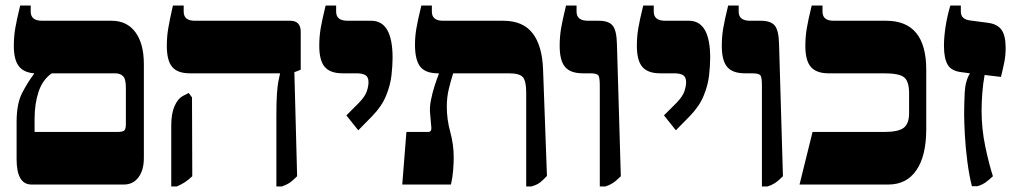

<svg xmlns="http://www.w3.org/2000/svg" viewBox="-20 -667 3671 694"><path d="M94 0Q40 0 40 -92V-226Q40 -293 60.5 -332Q81 -371 103 -400V-402Q65 -405 47.5 -428.5Q30 -452 30 -501Q30 -534 35 -564Q40 -594 53 -647H91V-625Q91 -592 132 -592H383Q439 -592 469.5 -550.5Q500 -509 500 -435V-96Q500 -52 480.5 -26Q461 0 428 0ZM105 -190H402Q425 -190 430 -196Q435 -202 435 -219V-350Q435 -382 424.5 -392Q414 -402 396 -402H167Q134 -379 119.5 -335.5Q105 -292 105 -237Z M979 7V-249Q979 -299 981 -327.5Q983 -356 986 -372Q989 -388 992 -400V-402H666Q622 -402 602.5 -425Q583 -448 583 -501Q583 -534 588 -564Q593 -594 605 -647H644V-625Q644 -592 684 -592H1029Q1067 -592 1067 -552V-415L1044 -406L1054 -30Q1039 -15 1028.5 -7.5Q1018 0 999 7ZM599 7V-213Q599 -256 610.5 -282.5Q622 -309 639 -319L662 -331L674 -315L675 -30Q660 -16 648.5 -8.5Q637 -1 619 7Z M1275 -196 1232 -250 1278 -296Q1300 -319 1306 -337.5Q1312 -356 1312 -370Q1312 -388 1301.5 -395Q1291 -402 1268 -402H1218Q1174 -402 1154 -425Q1134 -448 1134 -501Q1134 -534 1139 -564Q1144 -594 1157 -647H1195V-625Q1195 -592 1236 -592H1322Q1399 -592 1399 -458Q1399 -430 1395 -394.5Q1391 -359 1375.5 -321Q1360 -283 1326 -248Z M1434 0 1449 -190H1527Q1541 -190 1539 -207L1535 -253Q1532 -277 1537.5 -304.5Q1543 -332 1551 -357Q1559 -382 1566 -399V-402H1563Q1518 -402 1499 -426Q1480 -450 1480 -506Q1480 -534 1485 -564Q1490 -594 1503 -647H1541V-625Q1541 -592 1581 -592H1799Q1870 -592 1905 -547Q1940 -502 1943 -415L1957 -31Q1942 -15 1931.5 -7Q1921 1 1901 7H1882V-333Q1882 -374 1870 -388Q1858 -402 1819 -402H1618Q1610 -377 1602.5 -346.5Q1595 -316 1595 -282Q1595 -235 1607.5 -190Q1620 -145 1620 -97Q1620 -79 1618 -52.5Q1616 -26 1610 0Z M2148 7V-359Q2148 -386 2143 -394Q2138 -402 2113 -402H2087Q2042 -402 2022.5 -425Q2003 -448 2003 -501Q2003 -534 2008 -564Q2013 -594 2026 -647H2064V-625Q2064 -592 2105 -592H2144Q2180 -592 2194.5 -574.5Q2209 -557 2210 -506L2224 -30Q2207 -13 2194.5 -5Q2182 3 2168 7Z M2423 -196 2380 -250 2426 -296Q2448 -319 2454 -337.5Q2460 -356 2460 -370Q2460 -388 2449.5 -395Q2439 -402 2416 -402H2366Q2322 -402 2302 -425Q2282 -448 2282 -501Q2282 -534 2287 -564Q2292 -594 2305 -647H2343V-625Q2343 -592 2384 -592H2470Q2547 -592 2547 -458Q2547 -430 2543 -394.5Q2539 -359 2523.5 -321Q2508 -283 2474 -248Z M2734 7V-359Q2734 -386 2729 -394Q2724 -402 2699 -402H2673Q2628 -402 2608.5 -425Q2589 -448 2589 -501Q2589 -534 2594 -564Q2599 -594 2612 -647H2650V-625Q2650 -592 2691 -592H2730Q2766 -592 2780.5 -574.5Q2795 -557 2796 -506L2810 -30Q2793 -13 2780.5 -5Q2768 3 2754 7Z M2870 0 2917 -190H3175Q3227 -190 3246.5 -205Q3266 -220 3266 -258V-330Q3266 -373 3248 -387.5Q3230 -402 3176 -402H2975Q2931 -402 2911 -425Q2891 -448 2891 -501Q2891 -533 2896 -563.5Q2901 -594 2914 -647H2953V-625Q2953 -592 2993 -592H3183Q3328 -592 3328 -415V-200Q3328 -104 3292.5 -52Q3257 0 3191 0Z M3493 6Q3483 -33 3476.5 -83.5Q3470 -134 3467.5 -180.5Q3465 -227 3465 -254Q3465 -290 3467 -332Q3469 -374 3486 -402L3456 -406Q3419 -410 3405.5 -433Q3392 -456 3392 -502Q3392 -531 3397.5 -568.5Q3403 -606 3415 -647H3453V-625Q3453 -597 3487 -593L3548 -585Q3584 -581 3599.5 -560Q3615 -539 3615 -494Q3615 -466 3610 -441.5Q3605 -417 3598 -389L3539 -396Q3533 -364 3530.5 -329Q3528 -294 3528 -268Q3528 -201 3541.5 -137Q3555 -73 3569 -30Q3554 -16 3542 -7.5Q3530 1 3513 6Z"/></svg>

Font: Noto Serif Hebrew SemiCondensed Black
Style: Regular
Weight: 900
Width: 4
Designer: Monotype Design Team
Foundry: Monotype Imaging Inc.
Version: Version 2.004; ttfautohint (v1.8.4.7-5d5b)